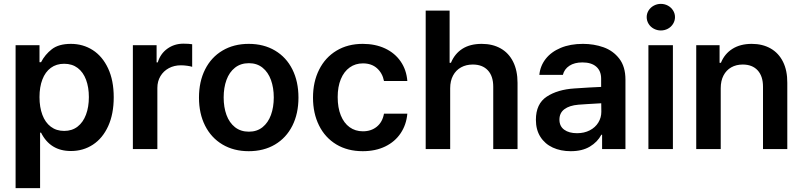

<svg xmlns="http://www.w3.org/2000/svg" viewBox="-20 -761 4098 980"><path d="M59.6 -530.3H181.6V-443.4H189.5Q209.5 -482.4 244.6 -509.8Q279.8 -537.1 341.8 -537.1Q403.8 -537.1 453.4 -505.4Q502.9 -473.6 531.7 -412.1Q560.5 -350.6 560.5 -264.6Q560.5 -179.2 532.2 -117.2Q503.9 -55.2 454.3 -22.7Q404.8 9.8 341.8 9.8Q236.3 9.8 189.5 -84H184.6V199.2H59.6ZM307.6 -92.8Q347.7 -92.8 376 -114.7Q404.3 -136.7 418.9 -175.8Q433.6 -214.8 433.6 -265.6Q433.6 -315.4 419.2 -354Q404.8 -392.6 376.5 -414.1Q348.1 -435.5 307.6 -435.5Q267.6 -435.5 239.3 -414.6Q210.9 -393.6 196.3 -355.2Q181.6 -316.9 181.6 -265.6Q181.6 -213.9 196.3 -174.8Q210.9 -135.7 239.3 -114.3Q267.6 -92.8 307.6 -92.8Z M658.2 -530.3H779.3V-442.4H785.2Q798.8 -487.3 834.5 -512.7Q870.1 -538.1 916 -538.1Q943.4 -538.1 960.9 -535.2V-419.9Q952.6 -422.9 935.5 -425.3Q918.5 -427.7 903.3 -427.7Q869.1 -427.7 841.8 -413.1Q814.5 -398.4 798.8 -372.1Q783.2 -345.7 783.2 -312.5V0H658.2Z M995.6 -262.7Q995.6 -344.7 1026.9 -406.7Q1058.1 -468.8 1115.7 -502.9Q1173.3 -537.1 1249.5 -537.1Q1326.2 -537.1 1383.8 -502.9Q1441.4 -468.8 1472.4 -406.7Q1503.4 -344.7 1503.4 -262.7Q1503.4 -181.2 1472.2 -119.1Q1440.9 -57.1 1383.5 -23.2Q1326.2 10.7 1249.5 10.7Q1173.3 10.7 1115.7 -23.4Q1058.1 -57.6 1026.9 -119.4Q995.6 -181.2 995.6 -262.7ZM1377.4 -263.7Q1377.4 -313 1363 -352.8Q1348.6 -392.6 1320.1 -415.5Q1291.5 -438.5 1250.5 -438.5Q1208.5 -438.5 1179.4 -415.5Q1150.4 -392.6 1136 -353Q1121.6 -313.5 1121.6 -263.7Q1121.6 -213.9 1136 -174.3Q1150.4 -134.8 1179.4 -111.8Q1208.5 -88.9 1250.5 -88.9Q1291.5 -88.9 1320.1 -111.8Q1348.6 -134.8 1363 -174.3Q1377.4 -213.9 1377.4 -263.7Z M1577.6 -262.7Q1577.6 -343.3 1608.9 -405.5Q1640.1 -467.8 1697.5 -502.4Q1754.9 -537.1 1831.5 -537.1Q1895.5 -537.1 1945.6 -513.7Q1995.6 -490.2 2025.1 -447.3Q2054.7 -404.3 2059.1 -347.7H1939.9Q1932.1 -387.7 1904.3 -412.6Q1876.5 -437.5 1832.5 -437.5Q1793.9 -437.5 1764.9 -416.7Q1735.8 -396 1719.7 -357.2Q1703.6 -318.4 1703.6 -265.6Q1703.6 -211.4 1719.5 -172.1Q1735.4 -132.8 1764.4 -111.8Q1793.5 -90.8 1832.5 -90.8Q1874.5 -90.8 1903.3 -114.3Q1932.1 -137.7 1939.9 -180.7H2059.1Q2054.2 -124.5 2025.1 -81.1Q1996.1 -37.6 1946.3 -13.4Q1896.5 10.7 1831.5 10.7Q1753.9 10.7 1696.5 -23.9Q1639.2 -58.6 1608.4 -120.6Q1577.6 -182.6 1577.6 -262.7Z M2277.8 0H2152.8V-707H2274.9V-440.4H2281.7Q2300.8 -486.8 2340.1 -512Q2379.4 -537.1 2439 -537.1Q2494.1 -537.1 2535.4 -513.9Q2576.7 -490.7 2599.1 -445.8Q2621.6 -400.9 2621.6 -337.9V0H2497.6V-318.4Q2497.6 -372.6 2470 -402.1Q2442.4 -431.6 2393.1 -431.6Q2359.4 -431.6 2333.3 -417.2Q2307.1 -402.8 2292.5 -375.5Q2277.8 -348.1 2277.8 -310.5Z M2912.6 -309.6Q2997.1 -315.4 3048.3 -317.4V-359.4Q3048.3 -398.9 3023.4 -420.7Q2998.5 -442.4 2952.6 -442.4Q2912.1 -442.4 2886.2 -425.3Q2860.4 -408.2 2853 -378.9H2732.9Q2737.3 -424.3 2765.1 -460.2Q2793 -496.1 2841.8 -516.6Q2890.6 -537.1 2955.6 -537.1Q3011.2 -537.1 3060.3 -519.8Q3109.4 -502.4 3140.9 -461.7Q3172.4 -420.9 3172.4 -354.5V0H3053.2V-73.2H3049.3Q3029.8 -36.1 2990.7 -12.7Q2951.7 10.7 2893.1 10.7Q2841.8 10.7 2801.5 -7.8Q2761.2 -26.4 2738.3 -62.5Q2715.3 -98.6 2715.3 -149.4Q2715.3 -231.4 2770.8 -267.8Q2826.2 -304.2 2912.6 -309.6ZM2925.3 -81.1Q2961.9 -81.1 2990.2 -95.7Q3018.6 -110.4 3033.9 -135.5Q3049.3 -160.6 3049.3 -190.4L3048.8 -233.9Q3026.9 -232.9 2974.1 -229.5Q2945.8 -228 2932.1 -226.6Q2886.2 -222.7 2860.8 -203.6Q2835.4 -184.6 2835.4 -150.4Q2835.4 -116.7 2859.9 -98.9Q2884.3 -81.1 2925.3 -81.1Z M3289.6 -530.3H3414.6V0H3289.6ZM3280.8 -673.8Q3280.8 -691.9 3290.5 -707.5Q3300.3 -723.1 3317.1 -732.2Q3334 -741.2 3353 -741.2Q3372.6 -741.2 3389.2 -732.2Q3405.8 -723.1 3415.5 -707.5Q3425.3 -691.9 3425.3 -673.8Q3425.3 -655.3 3415.5 -639.4Q3405.8 -623.5 3389.2 -614.5Q3372.6 -605.5 3353 -605.5Q3334 -605.5 3317.1 -614.5Q3300.3 -623.5 3290.5 -639.4Q3280.8 -655.3 3280.8 -673.8Z M3658.7 0H3533.7V-530.3H3652.8V-440.4H3659.7Q3678.2 -486.3 3718.5 -511.7Q3758.8 -537.1 3816.9 -537.1Q3872.1 -537.1 3913.3 -513.7Q3954.6 -490.2 3976.8 -445.3Q3999 -400.4 3998.5 -337.9V0H3874.5V-318.4Q3874.5 -372.1 3847.2 -401.9Q3819.8 -431.6 3771 -431.6Q3737.8 -431.6 3712.4 -417.2Q3687 -402.8 3672.9 -375.7Q3658.7 -348.6 3658.7 -310.5Z"/></svg>

Font: WEMIX Pretendard SemiBold
Style: Regular
Weight: 600
Designer: Base glyphs from Inter by Rasmus Andersson; Hangeul glyphs from Noto Sans CJK(Source Han Sans) by Jang Soo-young and Kan
Foundry: Kil Hyung-jin
Version: Version 1.000